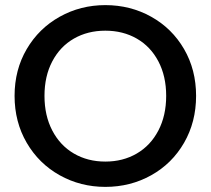

<svg xmlns="http://www.w3.org/2000/svg" viewBox="-20 -724 824 751"><path d="M392 7Q295 7 213.5 -38.5Q132 -84 84.5 -165.5Q37 -247 37 -349Q37 -451 84.5 -532Q132 -613 213.5 -658.5Q295 -704 392 -704Q490 -704 571.5 -658.5Q653 -613 700 -532Q747 -451 747 -349Q747 -247 700 -165.5Q653 -84 571.5 -38.5Q490 7 392 7ZM392 -92Q461 -92 515 -123.5Q569 -155 599.5 -213.5Q630 -272 630 -349Q630 -426 599.5 -484Q569 -542 515 -573Q461 -604 392 -604Q323 -604 269 -573Q215 -542 184.5 -484Q154 -426 154 -349Q154 -272 184.5 -213.5Q215 -155 269 -123.5Q323 -92 392 -92Z"/></svg>

Font: MSTAGE Medium
Style: Regular
Weight: 500
Designer: Ninad Kale (Devanagari), Jonny Pinhorn (Latin)
Foundry: Indian Type Foundry
Version: 4.004